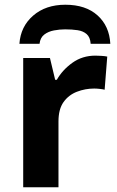

<svg xmlns="http://www.w3.org/2000/svg" viewBox="-20 -791 494 811"><path d="M383 -556Q394 -556 409 -555Q424 -554 433 -552L422 -412Q415 -414 401.5 -415.5Q388 -417 378 -417Q340 -417 305 -403.5Q270 -390 248.5 -360Q227 -330 227 -278V0H78V-546H191L213 -454H220Q244 -496 286 -526Q328 -556 383 -556ZM256 -771Q342 -771 392 -726Q442 -681 446 -606H363Q361 -634 346 -647Q331 -660 307.5 -663.5Q284 -667 255 -667Q232 -667 208 -662.5Q184 -658 167 -645Q150 -632 147 -606H62Q67 -679 120 -725Q173 -771 256 -771Z"/></svg>

Font: RS Noto Sans
Style: Bold
Weight: 700
Designer: Monotype Design Team
Foundry: Monotype Imaging Inc.
Version: Version 3.10